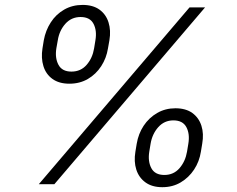

<svg xmlns="http://www.w3.org/2000/svg" viewBox="-20 -758 977 790"><path d="M265.6 -413.6Q223.1 -413.6 196 -433.1Q168.9 -452.6 158.7 -485.8Q148.4 -519 154.8 -559.1L160.2 -592.3Q167.5 -632.8 189 -666Q210.4 -699.2 244.1 -718.5Q277.8 -737.8 319.8 -737.8Q362.3 -737.8 389.2 -718.5Q416 -699.2 426.5 -666Q437 -632.8 430.2 -592.3L424.3 -559.1Q418 -519 396.5 -485.8Q375 -452.6 341.6 -433.1Q308.1 -413.6 265.6 -413.6ZM273.9 -463.4Q312.5 -463.4 336.7 -491.5Q360.8 -519.5 367.2 -559.1L372.6 -592.3Q379.4 -632.3 364.7 -660.2Q350.1 -688 311.5 -688Q273.9 -688 249 -660.2Q224.1 -632.3 217.8 -592.3L211.9 -559.1Q205.6 -519.5 220.5 -491.5Q235.4 -463.4 273.9 -463.4ZM647.9 12.2Q605.5 12.2 578.4 -7.6Q551.3 -27.3 540.8 -60.3Q530.3 -93.3 537.1 -133.8L542.5 -166.5Q549.3 -207.5 571 -240.5Q592.8 -273.4 626.5 -293Q660.2 -312.5 701.7 -312.5Q744.6 -312.5 771.5 -293Q798.3 -273.4 808.8 -240.5Q819.3 -207.5 812 -166.5L806.6 -133.8Q800.3 -93.3 778.6 -60.3Q756.8 -27.3 723.6 -7.6Q690.4 12.2 647.9 12.2ZM656.2 -38.1Q694.3 -38.1 718.5 -65.9Q742.7 -93.8 749.5 -133.8L754.9 -166.5Q761.7 -207 746.8 -234.9Q731.9 -262.7 693.4 -262.7Q656.2 -262.7 631.3 -234.9Q606.4 -207 599.6 -166.5L594.2 -133.8Q587.9 -93.8 602.8 -65.9Q617.7 -38.1 656.2 -38.1ZM139.6 0 759.8 -727.5H823.7L203.6 0Z"/></svg>

Font: Inter Light
Style: Italic
Weight: 300
Italic angle: -9.3988°
Designer: Rasmus Andersson
Foundry: rsms
Version: Version 4.001;git-66647c0bb